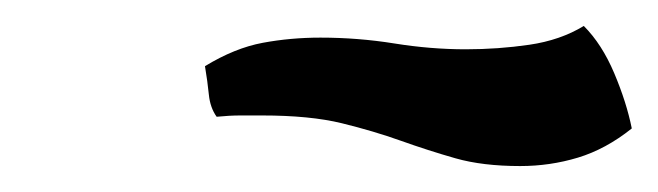

<svg xmlns="http://www.w3.org/2000/svg" viewBox="-20 -320 507 148"><path d="M138 -269Q161 -283 182.5 -287Q204 -291 227 -291Q256 -291 284 -286.5Q312 -282 339 -282Q364 -282 388 -285.5Q412 -289 430 -300Q444 -286 453.5 -263.5Q463 -241 467 -221Q447 -205 425.5 -198.5Q404 -192 381 -192Q352 -192 331 -198Q310 -204 289 -211.5Q268 -219 243.5 -225Q219 -231 182 -231Q174 -231 165.5 -231Q157 -231 147 -230Q142 -237 141 -247Q140 -257 138 -269Z"/></svg>

Font: Sweet Mavka Script
Style: Regular
Weight: 500
Designer: Pablo Impallari/Anastassiya Vishnevskaya
Foundry: Pablo Impallari/ Anastassiya Vishnevskaya
Version: Version 2.0/www.impallari.com/   behance.net/sweetcherry